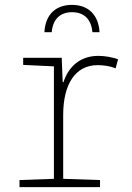

<svg xmlns="http://www.w3.org/2000/svg" viewBox="-20 -767 540 787"><path d="M275 -747C210 -747 166 -709 162 -635H192C196 -685 224 -717 275 -717C328 -717 354 -685 359 -635H388C384 -706 342 -747 275 -747ZM60 0H390V-29L239 -34V-296C239 -422 289 -500 380 -500C404 -500 432 -496 454 -487L464 -524C443 -532 410 -538 383 -538C303 -538 259 -488 240 -430H237L233 -530H75V-501L201 -495V-34L60 -29Z"/></svg>

Font: Noto Sans Mono ExtraCondensed ExtraLight
Style: Regular
Weight: 200
Width: 2
Designer: Monotype Design Team
Foundry: Monotype Imaging Inc.
Version: Version 2.014